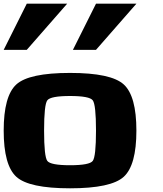

<svg xmlns="http://www.w3.org/2000/svg" viewBox="-20 -1020 884 1040"><path d="M500 -312.5Q500 -453.1 482.4 -476.6Q464.8 -500 359.4 -500Q253.9 -500 236.3 -476.6Q218.8 -453.1 218.8 -312.5Q218.8 -171.9 236.3 -148.4Q253.9 -125 359.4 -125Q464.8 -125 482.4 -148.4Q500 -171.9 500 -312.5ZM718.8 -312.5Q718.8 -125 650.4 -62.5Q582 0 359.4 0Q136.7 0 68.4 -62.5Q0 -125 0 -312.5Q0 -500 68.4 -562.5Q136.7 -625 359.4 -625Q582 -625 650.4 -562.5Q718.8 -500 718.8 -312.5ZM500 -750H375L500 -1000H718.8ZM125 -750H0L125 -1000H343.8Z"/></svg>

Font: CraftyPE
Style: Regular
Weight: 400
Designer: Erek Butcher
Foundry: Haunted Coop
Version: Version 0.018;April 4, 2024;FontCreator 15.0.0.2962 64-bit